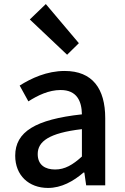

<svg xmlns="http://www.w3.org/2000/svg" viewBox="-20 -914 615 947"><path d="M217 13C283 13 342 -20 392 -63H396L405 0H499V-331C499 -477 436 -564 299 -564C211 -564 134 -528 77 -492L120 -414C167 -444 221 -470 279 -470C360 -470 383 -414 384 -350C155 -325 55 -264 55 -146C55 -49 122 13 217 13ZM252 -78C203 -78 166 -100 166 -154C166 -216 221 -258 384 -277V-142C339 -101 300 -78 252 -78ZM311 -644 369 -701 206 -894 127 -818Z"/></svg>

Font: Source Han Sans JP Medium
Style: Regular
Weight: 500
Designer: Ryoko NISHIZUKA 西塚涼子 (kana, bopomofo & ideographs); Paul D. Hunt (Latin, Greek & Cyrillic); Sandoll Communications 산돌커뮤니
Foundry: Adobe
Version: Version 2.002;hotconv 1.0.116;makeotfexe 2.5.65601